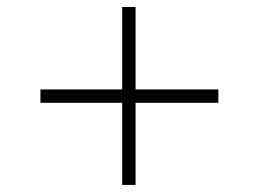

<svg xmlns="http://www.w3.org/2000/svg" viewBox="-20 -559 737 547"><path d="M366.2 -266.1V-32.2H328.1V-266.1H95.2V-304.2H328.1V-539.1H366.2V-304.2H602.1V-266.1Z"/></svg>

Font: Clear Sans Thin
Style: Regular
Weight: 250
Foundry: Intel Corporation
Version: Version 1.00